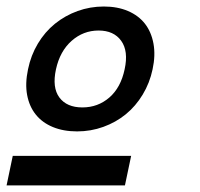

<svg xmlns="http://www.w3.org/2000/svg" viewBox="-48 -667 614 590"><path d="M420.9 -454.1Q412.1 -412.1 390.6 -376.5Q369.1 -340.8 338.6 -315.9Q308.1 -291 269.5 -277.1Q231 -263.2 189 -263.2Q147 -263.2 114.5 -276.6Q82 -290 62 -314.9Q42 -339.8 35.4 -375Q28.8 -410.2 38.1 -454.1Q46.9 -497.1 68.4 -533Q89.8 -568.8 120.8 -594Q151.9 -619.1 190.4 -633.1Q229 -647 271 -647Q313 -647 345.5 -633.1Q377.9 -619.1 397.5 -594Q417 -568.8 423.6 -533Q430.2 -497.1 420.9 -454.1ZM335 -454.1Q347.2 -509.8 324.5 -541.5Q301.8 -573.2 254.9 -573.2Q208 -573.2 172.1 -541.5Q136.2 -509.8 124 -454.1Q111.8 -397.9 134.5 -367.4Q157.2 -336.9 205.1 -336.9Q252.9 -336.9 288.1 -367.4Q323.2 -397.9 335 -454.1ZM335.9 -97.2H-27.8L-8.8 -188H355Z"/></svg>

Font: Anonymous Pro
Style: Bold Italic
Weight: 700
Italic angle: -12°
Monospace: yes
Designer: Mark Simonson
Version: Version 1.003